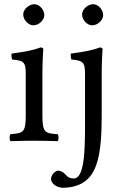

<svg xmlns="http://www.w3.org/2000/svg" viewBox="-20 -667 582 910"><path d="M369 -599C369 -573 393 -547 417 -547C445 -547 469 -573.9 469 -595C469 -619 448 -647 421 -647C397 -647 369 -623 369 -599ZM383 -317V-76C383 56 379 179 329 179C318 179 305 175 298 168C288 158 276 142 254 142C243 142 222 162 222 180C222 209 258 223 277 223C298 223 350 220 387 189C434 151 462 79 462 -110V-321C462 -371 466 -435 466 -435C466 -439 461 -442 453 -442C425 -431 385 -422 316 -413C314 -407 316 -391 318 -385C372 -380 383 -374 383 -317ZM90 -599C90 -573 114 -547 138 -547C166 -547 190 -573.9 190 -595C190 -619 169 -647 142 -647C118 -647 90 -623 90 -599ZM181 -122V-321.3C181 -371 185 -435 185 -435C185 -439 180 -442 172 -442C143.5 -431 104 -422 35 -413C33 -407 35 -391 37 -385C91.5 -379.9 102 -374 102 -317V-122C102 -39 91 -36 30 -31C24 -25 24 -4 30 2C63 1 102 0 142 0C182 0 220 1 253 2C259 -4 259 -25 253 -31C192 -35 181 -39 181 -122Z"/></svg>

Font: Libertinus Serif
Style: Regular
Weight: 400
Designer: Philipp H. Poll
Foundry: Khaled Hosny
Version: Version 6.2